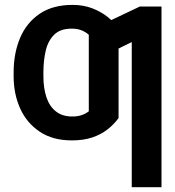

<svg xmlns="http://www.w3.org/2000/svg" viewBox="-20 -573 727 797"><path d="M280.3 -89.4Q302.2 -89.4 318.6 -95Q335 -100.6 348.6 -110.8V-286.6H472.2V-83Q452.6 -56.2 425.5 -35.2Q398.4 -14.2 362.3 -2.2Q326.2 9.8 278.3 9.8Q198.7 9.8 144.8 -26.4Q90.8 -62.5 63.7 -122.8Q36.6 -183.1 36.6 -255.9V-272.5Q36.6 -352.5 63.5 -415.8Q90.3 -479 144.8 -515.9Q199.2 -552.7 281.2 -552.7Q325.7 -552.7 362.3 -538.8Q398.9 -524.9 426.8 -502.7Q454.6 -480.5 472.2 -454.6V-262.7L348.6 -268.1V-428.7Q335.4 -440.4 318.1 -447.3Q300.8 -454.1 277.3 -454.1Q230 -454.1 204.6 -428.7Q179.2 -403.3 169.7 -362.1Q160.2 -320.8 160.2 -272.5V-255.9Q160.2 -206.5 172.9 -168.9Q185.5 -131.3 212.2 -110.4Q238.8 -89.4 280.3 -89.4ZM650.4 -545.9V204.1H526.9V-398.4L415.5 -343.8V-477.1L560.5 -545.9Z"/></svg>

Font: Inter Cardless
Style: Medium
Weight: 500
Designer: Rasmus Andersson
Foundry: rsms
Version: Version 4.001;git-9221beed3